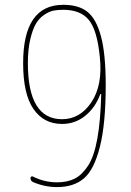

<svg xmlns="http://www.w3.org/2000/svg" viewBox="-20 -760 540 790"><path d="M240.2 -719.7Q217.8 -719.7 200.2 -716.3Q182.6 -712.9 162.1 -699.2Q141.6 -685.5 127.9 -662.6Q114.3 -639.6 104.5 -598.1Q94.7 -556.6 94.7 -500Q94.7 -269.5 235.4 -269.5Q309.6 -269.5 356.4 -339.8Q403.3 -410.2 390.6 -526.4Q379.9 -635.7 345.7 -677.7Q311.5 -719.7 240.2 -719.7ZM235.4 -250Q160.2 -250 117.7 -311.5Q75.2 -373 75.2 -500Q75.2 -740.2 240.2 -740.2Q303.7 -740.2 339.8 -711.4Q376 -682.6 395.5 -610.4Q415 -538.1 415 -410.2Q415 -251 391.1 -156.2Q367.2 -61.5 325.2 -25.9Q283.2 9.8 214.8 9.8Q164.1 9.8 116.2 -10.7Q105.5 -15.6 105.5 -27.3Q105.5 -31.2 108.4 -33.2Q111.3 -35.2 114.3 -34.2Q162.1 -9.8 214.8 -9.8Q256.8 -9.8 287.1 -24.9Q317.4 -40 342.3 -78.1Q367.2 -116.2 380.4 -189Q393.6 -261.7 396.5 -371.1Q396.5 -373 394.5 -373Q392.6 -373 392.6 -372.1Q371.1 -315.4 329.6 -282.7Q288.1 -250 235.4 -250Z"/></svg>

Font: Rounded-L Mgen+ 2m thin
Style: Regular
Weight: 100
Designer: [Source Han Sans]
Ryoko NISHIZUKA  (kana & ideographs); Paul D. Hunt (Latin, Greek & Cyrillic); Wenlong ZHANG  (bopomofo
Version: Version 1.059.20150602